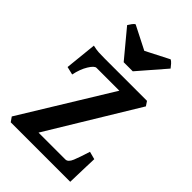

<svg xmlns="http://www.w3.org/2000/svg" viewBox="-248 -932 1023 1023"><g transform="rotate(45 263.5 -420.0)"><path d="M494.6 -175.8Q493.7 -155.8 492.7 -121.1Q491.7 -86.4 490.7 -52.5Q489.7 -18.6 489.3 0H41L22.9 -25.9L331.1 -528.3H159.2Q144 -528.3 123.3 -494.6Q102.5 -460.9 92.3 -411.6L46.9 -422.4L65.4 -602.1Q90.8 -596.2 108.9 -595.2Q127 -594.2 153.8 -594.2H473.6L490.2 -569.3L184.6 -65.9H386.7Q406.7 -65.9 419.7 -97.7Q432.6 -129.4 450.7 -187.5ZM308.6 -651.9H240.2L113.3 -804.7Q118.7 -813.5 126.7 -825Q134.8 -836.4 142.6 -839.8L274.9 -772.5L406.2 -839.8Q414.1 -836.4 424.3 -825Q434.6 -813.5 440.9 -804.7Z"/></g></svg>

Font: Namdhinggo ExtraBold
Style: Regular
Weight: 800
Designer: Victor Gaultney
Foundry: SIL International
Version: Version 3.001